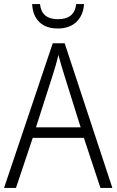

<svg xmlns="http://www.w3.org/2000/svg" viewBox="-20 -930 577 950"><path d="M477 0 395 -248H142L59 0H0L241 -716H300L536 0ZM297 -562Q291 -581 283 -608Q275 -635 269 -658Q263 -633 256 -608Q249 -583 242 -562L158 -300H379ZM396 -910Q392 -854 358 -821.5Q324 -789 266 -789Q208 -789 175 -820.5Q142 -852 139 -910H178Q185 -835 267 -835Q349 -835 357 -910Z"/></svg>

Font: Noto Sans Sinhala UI SemiCondensed Light
Style: Regular
Weight: 300
Width: 4
Designer: Jelle Bosma - Monotype Design Team
Foundry: Monotype Imaging Inc.
Version: Version 2.006; ttfautohint (v1.8.4.7-5d5b)